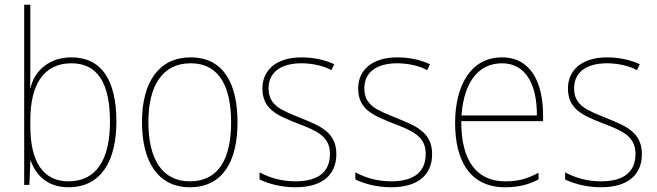

<svg xmlns="http://www.w3.org/2000/svg" viewBox="-20 -780 2770 810"><path d="M108 -509V-760H82V0H104L108 -101H110C133 -37 184 10 269 10C408 10 471 -103 471 -267C471 -444 407 -538 281 -538C191 -538 127 -485 109 -410H107C108 -438 108 -481 108 -509ZM281 -513C391 -513 444 -430 444 -267C444 -102 383 -15 269 -15C165 -15 108 -93 108 -248V-274C108 -422 164 -513 281 -513Z M982 -264C982 -423 926 -538 784 -538C652 -538 579 -436 579 -265C579 -97 647 10 781 10C918 10 982 -97 982 -264ZM606 -265C606 -421 667 -513 784 -513C909 -513 955 -408 955 -264C955 -110 902 -15 781 -15C662 -15 606 -112 606 -265Z M1399 -130C1399 -226 1324 -251 1244 -284C1169 -315 1113 -334 1113 -407C1113 -477 1167 -513 1252 -513C1297 -513 1347 -502 1378 -484L1390 -509C1354 -526 1306 -538 1252 -538C1147 -538 1087 -485 1087 -407C1087 -317 1153 -292 1236 -259C1314 -229 1372 -206 1372 -131C1372 -59 1328 -15 1226 -15C1171 -15 1119 -29 1075 -53V-23C1107 -7 1162 10 1226 10C1342 10 1399 -44 1399 -130Z M1803 -130C1803 -226 1728 -251 1648 -284C1573 -315 1517 -334 1517 -407C1517 -477 1571 -513 1656 -513C1701 -513 1751 -502 1782 -484L1794 -509C1758 -526 1710 -538 1656 -538C1551 -538 1491 -485 1491 -407C1491 -317 1557 -292 1640 -259C1718 -229 1776 -206 1776 -131C1776 -59 1732 -15 1630 -15C1575 -15 1523 -29 1479 -53V-23C1511 -7 1566 10 1630 10C1746 10 1803 -44 1803 -130Z M2098 -538C1964 -538 1900 -416 1900 -261C1900 -100 1964 10 2111 10C2167 10 2210 -1 2252 -23V-51C2200 -24 2164 -15 2111 -15C1989 -15 1925 -105 1926 -269H2271V-295C2271 -427 2222 -538 2098 -538ZM2098 -513C2200 -513 2246 -420 2245 -293H1927C1937 -438 2002 -513 2098 -513Z M2688 -130C2688 -226 2613 -251 2533 -284C2458 -315 2402 -334 2402 -407C2402 -477 2456 -513 2541 -513C2586 -513 2636 -502 2667 -484L2679 -509C2643 -526 2595 -538 2541 -538C2436 -538 2376 -485 2376 -407C2376 -317 2442 -292 2525 -259C2603 -229 2661 -206 2661 -131C2661 -59 2617 -15 2515 -15C2460 -15 2408 -29 2364 -53V-23C2396 -7 2451 10 2515 10C2631 10 2688 -44 2688 -130Z"/></svg>

Font: Noto Sans Gujarati UI SemiCondensed Thin
Style: Regular
Weight: 100
Width: 4
Designer: Jelle Bosma - Monotype Design Team, Universal Thirst
Foundry: Monotype Imaging Inc.
Version: Version 2.106